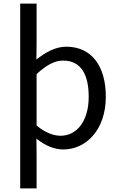

<svg xmlns="http://www.w3.org/2000/svg" viewBox="-20 -816 660 1065"><path d="M92 229H183V45L182 -47C230 -9 279 13 331 13C456 13 567 -94 567 -280C567 -447 490 -557 347 -557C287 -557 230 -524 182 -486L183 -580V-796H92ZM316 -63C280 -63 232 -78 183 -120V-405C236 -454 283 -480 329 -480C432 -480 472 -399 472 -279C472 -144 406 -63 316 -63Z"/></svg>

Font: Source Han Sans TC
Style: Regular
Weight: 400
Designer: Ryoko NISHIZUKA 西塚涼子 (kana, bopomofo & ideographs); Paul D. Hunt (Latin, Greek & Cyrillic); Sandoll Communications 산돌커뮤니
Foundry: Adobe
Version: Version 2.002;hotconv 1.0.116;makeotfexe 2.5.65601